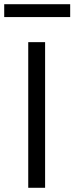

<svg xmlns="http://www.w3.org/2000/svg" viewBox="-50 -891 353 911"><path d="M84 0V-691H164V0ZM-30 -810V-871H283V-810Z"/></svg>

Font: Cairo Play
Style: Regular
Weight: 400
Designer: Mohamed Gaber, Accademia di Belle Arti di Urbino
Foundry: Kief Type Foundry, Accademia di Belle Arti di Urbino
Version: Version 3.119